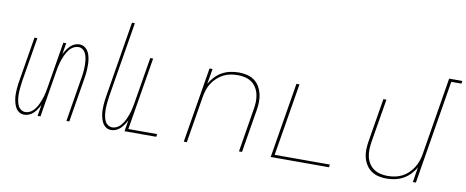

<svg xmlns="http://www.w3.org/2000/svg" viewBox="-65 -1016 3165 1305"><g transform="rotate(10 1518.0 -363.5)"><path d="M143 8Q125 8 110.5 0Q96 -8 87 -21.5Q78 -35 73 -51Q68 -67 65 -84Q62 -101 62 -118Q62 -135 63 -152.5Q64 -170 66.5 -188Q69 -206 72 -223L121 -520H141L91 -220Q89 -205 87 -189.5Q85 -174 83.5 -158.5Q82 -143 82 -127.5Q82 -112 83.5 -97Q85 -82 88.5 -67.5Q92 -53 99 -40Q106 -27 119 -19Q132 -11 147 -11Q161 -11 175.5 -17.5Q190 -24 200.5 -35Q211 -46 219.5 -59Q228 -72 234 -85.5Q240 -99 245.5 -113.5Q251 -128 255 -142Q259 -156 261.5 -170Q264 -184 267 -199L320 -520H340L327 -442Q335 -458 345 -473Q355 -488 367.5 -500.5Q380 -513 396.5 -520.5Q413 -528 430 -528Q448 -528 462.5 -520Q477 -512 486.5 -498.5Q496 -485 501 -469Q506 -453 508.5 -436Q511 -419 511 -402Q511 -385 510.5 -367.5Q510 -350 507.5 -332Q505 -314 502 -297L453 0H433L482 -300Q485 -315 487 -330.5Q489 -346 490 -361.5Q491 -377 491 -392.5Q491 -408 489.5 -423Q488 -438 484.5 -452.5Q481 -467 474 -480Q467 -493 454.5 -501Q442 -509 427 -509Q413 -509 398.5 -502.5Q384 -496 373 -485Q362 -474 354 -461Q346 -448 339.5 -434.5Q333 -421 328 -406.5Q323 -392 319 -378Q315 -364 312 -350Q309 -336 307 -321L254 0H234L247 -78Q239 -62 229 -47Q219 -32 206.5 -19.5Q194 -7 177 0.5Q160 8 143 8Z M743 8Q725 8 710.5 0Q696 -8 687 -21.5Q678 -35 673 -51Q668 -67 665 -84Q662 -101 662 -118Q662 -135 663 -152.5Q664 -170 666.5 -188Q669 -206 672 -223L756 -735H776L691 -220Q689 -205 687 -189.5Q685 -174 683.5 -158.5Q682 -143 682 -127.5Q682 -112 683.5 -97Q685 -82 688.5 -67.5Q692 -53 699 -40Q706 -27 719 -19Q732 -11 747 -11Q761 -11 775.5 -17.5Q790 -24 800.5 -35Q811 -46 819.5 -59Q828 -72 834 -85.5Q840 -99 845.5 -113.5Q851 -128 855 -142Q859 -156 861.5 -170Q864 -184 867 -199L920 -520H940L857 -19H1056L1053 0H834L847 -78Q839 -62 829 -47Q819 -32 806.5 -19.5Q794 -7 777 0.5Q760 8 743 8Z M1243 0 1329 -520H1350L1332 -415Q1347 -441 1368.5 -464Q1390 -487 1417 -501.5Q1444 -516 1473 -522Q1502 -528 1531 -528Q1560 -528 1587.5 -521.5Q1615 -515 1637 -499.5Q1659 -484 1673 -460.5Q1687 -437 1693.5 -410.5Q1700 -384 1699.5 -355Q1699 -326 1694 -297L1645 0H1624L1673 -300Q1678 -326 1678.5 -352Q1679 -378 1673.5 -402.5Q1668 -427 1655 -448Q1642 -469 1622.5 -483Q1603 -497 1578 -503Q1553 -509 1527 -509Q1503 -509 1477.5 -504.5Q1452 -500 1428.5 -488Q1405 -476 1385 -457.5Q1365 -439 1351 -417Q1337 -395 1329 -370.5Q1321 -346 1317 -321L1264 0Z M1843 0 1929 -520H1950L1867 -19H2248L2245 0Z M2642 8Q2613 8 2586 1.5Q2559 -5 2537 -20.5Q2515 -36 2500.5 -59.5Q2486 -83 2479.5 -109.5Q2473 -136 2474 -165Q2475 -194 2480 -223L2529 -520H2550L2500 -220Q2496 -194 2495 -168Q2494 -142 2499.5 -117.5Q2505 -93 2518 -72Q2531 -51 2551 -37Q2571 -23 2596 -17Q2621 -11 2647 -11Q2671 -11 2696 -15.5Q2721 -20 2745 -32Q2769 -44 2788.5 -62.5Q2808 -81 2822 -103Q2836 -125 2844.5 -149.5Q2853 -174 2857 -199L2945 -735H3036L3033 -716H2963L2845 0H2824L2841 -105Q2827 -79 2805 -56Q2783 -33 2756 -18.5Q2729 -4 2700 2Q2671 8 2642 8Z"/></g></svg>

Font: Iosevka Thin Extended Oblique
Style: Regular
Weight: 100
Width: 7
Italic angle: -9°
Monospace: yes
Designer: Belleve Invis
Foundry: Belleve Invis
Version: Version 32.5.0; ttfautohint (v1.8.4)